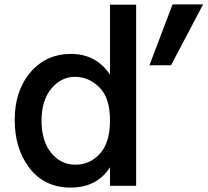

<svg xmlns="http://www.w3.org/2000/svg" viewBox="-20 -805 930 860"><path d="M472.7 -470.7V-784.2H589.8V27.3H472.7V-55.7Q414.1 35.2 296.9 35.2Q179.7 35.2 112.8 -51.3Q45.9 -137.7 45.9 -268.1Q45.9 -398.4 116.2 -481Q186.5 -563.5 298.3 -563.5Q410.2 -563.5 472.7 -470.7ZM210 -408.2Q166 -355.5 166 -264.6Q166 -173.8 209 -120.6Q252 -67.4 317.4 -67.4Q382.8 -67.4 427.7 -116.7Q472.7 -166 472.7 -266.1Q472.7 -366.2 425.3 -413.6Q377.9 -460.9 315.9 -460.9Q253.9 -460.9 210 -408.2ZM649.4 -512.7 752.9 -785.2H889.6L746.1 -512.7Z"/></svg>

Font: GenEi M Gothic v2 Medium
Style: Regular
Weight: 500
Version: Version 2.0